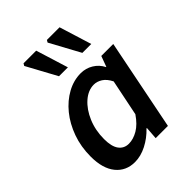

<svg xmlns="http://www.w3.org/2000/svg" viewBox="-216 -854 976 976"><g transform="rotate(-45 272.0 -366.0)"><path d="M175 12Q111 12 73 -34.5Q35 -81 35 -167Q35 -238 57 -299Q79 -360 116 -405.5Q153 -451 200.5 -477Q248 -503 299 -503Q335 -503 365.5 -484.5Q396 -466 412 -434H414L435 -491H521L423 0H335L340 -68H337Q303 -32 260 -10Q217 12 175 12ZM219 -76Q251 -76 284.5 -95.5Q318 -115 348 -159L388 -355Q372 -387 350 -401Q328 -415 305 -415Q264 -415 227.5 -383Q191 -351 168.5 -298Q146 -245 146 -182Q146 -128 165.5 -102Q185 -76 219 -76ZM210 -570 122 -732 129 -744H220L274 -570ZM378 -570 290 -732 297 -744H388L442 -570Z"/></g></svg>

Font: Source Sans 3 Semibold
Style: Italic
Weight: 600
Italic angle: -11°
Designer: Paul D. Hunt
Foundry: Adobe
Version: Version 3.052;hotconv 1.1.0;makeotfexe 2.6.0